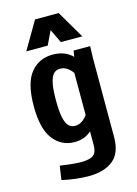

<svg xmlns="http://www.w3.org/2000/svg" viewBox="-124 -706 687 964"><g transform="rotate(-15 219.0 -224.0)"><path d="M213.9 191.4Q184.6 191.4 147 187Q109.4 182.6 76.2 174.8L86.9 102.5Q157.2 113.3 194.3 113.3Q243.2 113.3 260.7 98.1Q278.3 83 278.3 47.9V-24.4Q258.8 -6.8 237.3 0.5Q215.8 7.8 190.4 7.8Q123 7.8 80.6 -46.4Q38.1 -100.6 38.1 -218.8Q38.1 -337.9 81.1 -391.6Q124 -445.3 197.3 -445.3Q225.6 -445.3 251 -436.5Q276.4 -427.7 298.8 -406.2L303.7 -437.5H389.6L387.7 -375V35.2Q387.7 117.2 341.8 154.3Q295.9 191.4 213.9 191.4ZM213.9 -70.3Q250 -70.3 278.3 -109.4V-328.1Q250 -367.2 213.9 -367.2Q193.4 -367.2 180.2 -353.5Q167 -339.8 160.2 -307.6Q153.3 -275.4 153.3 -218.8Q153.3 -162.1 160.2 -129.9Q167 -97.7 180.2 -84Q193.4 -70.3 213.9 -70.3ZM364.3 -495.1H252.9L198.2 -609.4H239.3L184.6 -495.1H73.2L157.2 -638.7H280.3Z"/></g></svg>

Font: Sudo Variable
Style: Regular
Weight: 400
Monospace: yes
Designer: Jens Kutilek
Foundry: Jens Kutilek
Version: Version 0.040